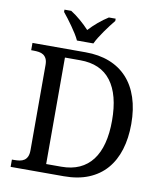

<svg xmlns="http://www.w3.org/2000/svg" viewBox="-98 -1010 924 1089"><g transform="rotate(10 363.5 -465.5)"><path d="M669.9 -357.9Q669.9 -275.9 649.4 -209.7Q628.9 -143.6 588.4 -96.9Q547.9 -50.3 486.8 -25.1Q425.8 0 344.2 0H38.1V-42H50.8Q67.9 -42 82.8 -44.4Q97.7 -46.9 108.9 -54.4Q120.1 -62 126.5 -76.2Q132.8 -90.3 132.8 -113.8V-604Q132.8 -626 126.2 -639.4Q119.6 -652.8 108.4 -660.2Q97.2 -667.5 82.3 -669.7Q67.4 -671.9 50.8 -671.9H38.1V-713.9H344.2Q421.4 -713.9 481.9 -690.2Q542.5 -666.5 584.2 -621.1Q626 -575.7 647.9 -509.3Q669.9 -442.9 669.9 -357.9ZM320.8 -50.8Q380.4 -50.8 425 -71Q469.7 -91.3 499.5 -130.4Q529.3 -169.4 544.2 -226.6Q559.1 -283.7 559.1 -357.9Q559.1 -506.8 499.8 -585.4Q440.4 -664.1 321.8 -664.1H233.9V-50.8ZM184.1 -931.2H223.1Q237.3 -922.4 251.7 -911.6Q266.1 -900.9 280 -888.9Q293.9 -877 306.9 -864.5Q319.8 -852.1 331.1 -839.8Q342.3 -852.1 355.2 -864.5Q368.2 -877 382.3 -888.9Q396.5 -900.9 411.1 -911.6Q425.8 -922.4 439.9 -931.2H479V-918Q467.3 -903.8 453.1 -885.3Q439 -866.7 425 -846.9Q411.1 -827.1 398.9 -807.6Q386.7 -788.1 378.9 -771H284.2Q276.4 -788.1 264.2 -807.6Q252 -827.1 238 -846.9Q224.1 -866.7 210 -885.3Q195.8 -903.8 184.1 -918Z"/></g></svg>

Font: Droid-TTFautohint Serif
Style: Regular
Weight: 400
Foundry: Ascender Corporation
Version: Version 1.00; ttfautohint (v1.00rc1.4-1a1c-dirty) -l 8 -r 50